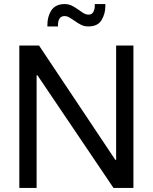

<svg xmlns="http://www.w3.org/2000/svg" viewBox="-20 -924 751 944"><path d="M75 0V-700H172L547 -138H551V-700H636V0H538L164 -554H160V0ZM231 -871Q252 -904 298 -904Q317 -904 332.5 -896.5Q348 -889 369 -874Q384 -863 394 -857.5Q404 -852 414 -852Q432 -852 439 -865.5Q446 -879 446 -895Q446 -900 446 -904H498Q498 -898 498 -893Q498 -857 479.5 -825.5Q461 -794 414 -794Q395 -794 379.5 -801.5Q364 -809 343 -824Q327 -835 317.5 -840Q308 -845 298 -845Q265 -845 265 -799Q265 -797 265 -794H213Q213 -798 213 -802Q213 -841 231 -871Z"/></svg>

Font: Lopes Sans
Style: Regular
Weight: 400
Designer: Gabriel Lam, Diego Maldonado
Foundry: TypeRant, Foresti Design
Version: Version 4.000